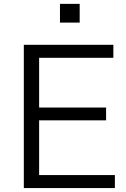

<svg xmlns="http://www.w3.org/2000/svg" viewBox="-20 -960 645 980"><path d="M101.6 0Q101.6 -182.6 101.6 -731.4Q215.8 -731.4 558.6 -731.4Q558.6 -714.8 558.6 -665Q463.9 -665 179.7 -665Q179.7 -601.6 179.7 -411.1Q265.6 -411.1 521.5 -411.1Q521.5 -394.5 521.5 -345.7Q436.5 -345.7 179.7 -345.7Q179.7 -275.4 179.7 -66.4Q276.4 -66.4 566.4 -66.4Q566.4 -49.8 566.4 0Q450.2 0 101.6 0ZM286.1 -844.7Q286.1 -868.2 286.1 -940.4Q311.5 -940.4 386.7 -940.4Q386.7 -917 386.7 -844.7Q361.3 -844.7 286.1 -844.7Z"/></svg>

Font: Gothic A1
Style: Regular
Weight: 400
Designer: HanYang I&C Co.,Ltd.
Version: Version 2.50